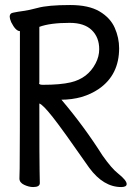

<svg xmlns="http://www.w3.org/2000/svg" viewBox="-20 -735 540 772"><path d="M152.8 -394Q222.2 -394 264.2 -403.8Q333 -419.9 364.3 -480Q378.9 -507.8 378.9 -537.1Q378.9 -585 348.9 -614Q318.8 -643.1 260.3 -643.1Q181.2 -643.1 138.2 -627V-403.8L137.2 -399.9Q137.2 -394 152.8 -394ZM467.3 17.1Q396 17.1 338.9 -60.1Q231.9 -213.9 191.9 -264.4Q151.9 -314.9 138.2 -318.8Q138.2 -81.1 139.2 -48.6Q140.1 -16.1 140.1 1Q140.1 17.1 113.3 17.1Q96.2 17.1 77.1 8.1Q58.1 -1 58.1 -17.1Q58.1 -28.8 59.1 -58.3Q60.1 -87.9 60.1 -609.9Q43 -609.9 24.9 -646Q19 -660.2 19 -668Q19 -682.1 33.2 -684.1Q51.3 -688 73.7 -690.9Q96.2 -693.8 130.9 -703.1Q172.9 -714.8 262.2 -714.8Q336.9 -714.8 380.4 -689Q423.8 -663.1 441.4 -623Q459 -583 459 -541Q459 -434.1 377.9 -377.9Q314 -334 224.1 -334H227.1Q317.9 -227.1 392.1 -109.9Q429.2 -57.1 455.1 -37.1Q489.3 -9.8 489.3 4.9Q489.3 17.1 467.3 17.1Z"/></svg>

Font: LXGW WenKai Mono Screen
Style: Regular
Weight: 400
Monospace: yes
Designer: LXGW / Fontworks Inc.
Foundry: LXGW / Fontworks Inc.
Version: Version 1.330;April 28,2024